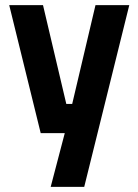

<svg xmlns="http://www.w3.org/2000/svg" viewBox="-20 -520 540 750"><path d="M16 -500H148L239 -114H262L353 -500H485L309 210H178L233 0H139Z"/></svg>

Font: Titillium Web
Style: Bold
Weight: 700
Version: Version 1.001;PS 57.000;hotconv 1.0.70;makeotf.lib2.5.55311